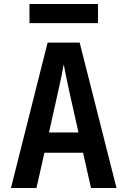

<svg xmlns="http://www.w3.org/2000/svg" viewBox="-20 -944 640 964"><path d="M128 -828H472V-924H128ZM35 0H163L203 -177H397L437 0H565L380 -730H219ZM226 -279 270 -476C285 -540 296 -597 300 -621C304 -597 316 -540 330 -475L374 -279Z"/></svg>

Font: JetBrains Mono
Style: Bold
Weight: 558
Monospace: yes
Designer: Philipp Nurullin, Konstantin Bulenkov
Foundry: JetBrains
Version: Version 2.305